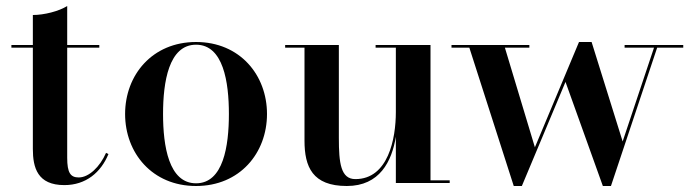

<svg xmlns="http://www.w3.org/2000/svg" viewBox="-20 -610 2312 640"><path d="M341.5 -96.5 333.5 -100.5C313 -53.5 276 -18.5 242.5 -18.5C215 -18.5 204 -34 204 -84V-451H311V-460H204V-590C176.5 -572.5 127 -560 89.5 -560V-460H18V-451H89.5V-113.5C89.5 -51 105 7 194.5 7C266.5 7 316.5 -35.5 341.5 -96.5Z M397 -230C397 -100 487.5 10 633.5 10C779.5 10 870 -100 870 -230C870 -360 779.5 -470 633.5 -470C487.5 -470 397 -360 397 -230ZM523.5 -230C523.5 -336.5 542.5 -461 633.5 -461C724.5 -461 743 -336.5 743 -230C743 -123.5 724.5 1 633.5 1C542.5 1 523.5 -123.5 523.5 -230Z M1109.5 -460H930.5V-451H995V-141C995 -54 1021.5 10 1136 10C1246 10 1286 -72.5 1299.5 -154V0H1479V-9H1415V-460H1232V-451H1299.5V-236.5C1299.5 -147.5 1274 -13 1164.5 -13C1116 -13 1109.5 -66 1109.5 -150Z M1763 -119 1663 -451H1744.5V-460H1485V-451H1544.5L1692.5 10H1719.5L1865 -337L1989.5 10H2016.5L2170.5 -451H2257.5V-460H2062V-451H2160L2055.5 -138.5L1952 -470H1910Z"/></svg>

Font: Bodoni* 24pt Medium
Style: Regular
Weight: 500
Version: Version 2.3